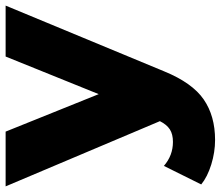

<svg xmlns="http://www.w3.org/2000/svg" viewBox="-72 -511 785 683"><g transform="rotate(-90 320.5 -169.5)"><path d="M164.1 203.1Q120.6 203.1 76.7 189.5Q32.7 175.8 5.9 153.8L71.8 21Q108.9 53.2 157.2 53.2Q184.6 53.2 201.7 42.2Q218.8 31.2 231 6.8L-1 -542H193.8L327.1 -210.9L460.9 -542H642.1L408.2 22Q367.2 122.1 308.3 162.6Q249.5 203.1 164.1 203.1Z"/></g></svg>

Font: Montserrat ExtraBold
Style: Regular
Weight: 800
Designer: Julieta Ulanovsky
Foundry: Julieta Ulanovsky
Version: Version 9.000